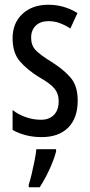

<svg xmlns="http://www.w3.org/2000/svg" viewBox="-20 -567 379 808"><path d="M307 -144Q307 -70 267 -30Q227 10 155 10Q118 10 87 1.5Q56 -7 33 -20V-104Q55 -86 87 -74.5Q119 -63 152 -63Q187 -63 207 -83.5Q227 -104 227 -141Q227 -173 208.5 -195Q190 -217 145 -242Q95 -273 64 -308.5Q33 -344 33 -406Q33 -470 74.5 -508.5Q116 -547 183 -547Q250 -547 306 -512L276 -447Q255 -461 232 -469.5Q209 -478 184 -478Q150 -478 130.5 -459Q111 -440 111 -408Q111 -376 130 -356Q149 -336 196 -307Q246 -276 276.5 -241Q307 -206 307 -144ZM216 71Q206 108 186.5 149.5Q167 191 147 221H101V210Q107 192 113.5 164.5Q120 137 125.5 109Q131 81 133 61H216Z"/></svg>

Font: Noto Sans Lao ExtraCondensed
Style: Regular
Weight: 400
Width: 2
Designer: Monotype Design Team
Foundry: Monotype Imaging Inc.
Version: Version 2.004; ttfautohint (v1.8.4.7-5d5b)